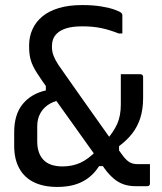

<svg xmlns="http://www.w3.org/2000/svg" viewBox="-20 -729 640 758"><path d="M228 -448Q259 -404 290.5 -359Q322 -314 351 -273.5Q380 -233 403.5 -199.5Q427 -166 443.5 -144Q460 -122 466 -113Q480 -95 492.5 -88Q505 -81 524 -81Q532 -81 540.5 -81Q549 -81 557 -81H572Q572 -62 572 -43Q572 -24 572 -5Q572 0 569.5 3Q567 6 561 6Q552 6 539.5 6Q527 6 515 6Q490 6 469 -1Q448 -8 429.5 -23.5Q411 -39 394 -62Q386 -74 368 -99Q350 -124 326 -157.5Q302 -191 275.5 -228.5Q249 -266 222.5 -302.5Q196 -339 174 -371Q143 -414 125.5 -441.5Q108 -469 101.5 -491.5Q95 -514 95 -542V-551Q95 -584 108 -613Q121 -642 146.5 -663.5Q172 -685 211.5 -697Q251 -709 305 -709Q348 -709 380.5 -703.5Q413 -698 433.5 -690.5Q454 -683 459 -678Q461 -676 462 -674Q463 -672 463 -668Q463 -651 463 -633Q463 -615 463 -597H448Q413 -611 380 -618Q347 -625 305 -625Q267 -625 242.5 -617.5Q218 -610 204 -596Q194 -586 189.5 -573.5Q185 -561 185 -545Q185 -531 188 -519.5Q191 -508 199.5 -491.5Q208 -475 228 -448ZM206 9Q152 9 114 -9.5Q76 -28 56 -64.5Q36 -101 36 -153V-207Q36 -277 69.5 -318Q103 -359 161 -372V-414L236 -335Q203 -334 178.5 -320.5Q154 -307 140.5 -284Q127 -261 127 -231V-170Q127 -124 151.5 -98Q176 -72 227 -72Q265 -72 296.5 -86Q328 -100 362 -135L412 -73H371Q346 -33 305.5 -12Q265 9 206 9ZM457 -436Q476 -436 495.5 -436Q515 -436 534 -436Q539 -436 542 -433Q545 -430 545 -425V-343Q545 -298 534 -263.5Q523 -229 502 -202Q481 -175 450 -152V-109L401 -177Q429 -209 443 -240.5Q457 -272 457 -317Q457 -350 457 -378Q457 -406 457 -436Z"/></svg>

Font: Recursive
Style: Regular
Weight: 400
Version: Version 1.085